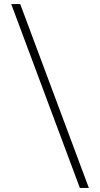

<svg xmlns="http://www.w3.org/2000/svg" viewBox="-20 -720 490 940"><path d="M35 -700H79L415 200H371Z"/></svg>

Font: PT Root UI Light
Style: Regular
Weight: 300
Designer: Vitaly Kuzmin
Foundry: ParaType Ltd.
Version: Version 2.000G